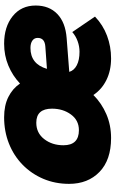

<svg xmlns="http://www.w3.org/2000/svg" viewBox="171 -732 572 955"><g transform="rotate(-90 457.5 -255.0)"><path d="M351 -521Q410 -521 452 -500Q494 -479 519 -442Q558 -479 608.5 -500Q659 -521 717 -521Q801 -521 854 -478.5Q907 -436 907 -364Q907 -297 865 -256.5Q823 -216 745 -210L577 -197Q584 -173 610 -159.5Q636 -146 677 -146Q704 -146 730 -155.5Q756 -165 775 -182L852 -69Q810 -29 756.5 -9Q703 11 644 11Q584 11 537 -12Q490 -35 462 -77Q421 -36 366.5 -12.5Q312 11 248 11Q139 11 79.5 -46.5Q20 -104 20 -198Q20 -267 45 -326Q70 -385 115 -429Q160 -473 220.5 -497Q281 -521 351 -521ZM696 -390Q616 -390 592 -308L703 -316Q746 -319 746 -354Q746 -371 732.5 -380.5Q719 -390 696 -390ZM287 -149Q336 -149 365 -188.5Q394 -228 394 -283Q394 -361 324 -361Q273 -361 242.5 -321.5Q212 -282 212 -226Q212 -149 287 -149Z"/></g></svg>

Font: Livvic Black
Style: Italic
Weight: 900
Italic angle: -10°
Designer: Jacques Le Bailly, Baron von Fonthausen
Version: Version 1.001; ttfautohint (v1.8.2)